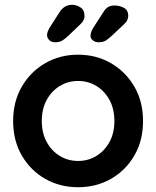

<svg xmlns="http://www.w3.org/2000/svg" viewBox="-20 -774 654 804"><path d="M579 -267Q579 -185 542.5 -122.5Q506 -60 444.5 -25Q383 10 307 10Q231 10 169.5 -25Q108 -60 71.5 -122.5Q35 -185 35 -267Q35 -349 71.5 -411.5Q108 -474 169.5 -509.5Q231 -545 307 -545Q383 -545 444.5 -509.5Q506 -474 542.5 -411.5Q579 -349 579 -267ZM459 -267Q459 -318 438.5 -355.5Q418 -393 383.5 -414Q349 -435 307 -435Q265 -435 230.5 -414Q196 -393 175.5 -355.5Q155 -318 155 -267Q155 -217 175.5 -179.5Q196 -142 230.5 -121Q265 -100 307 -100Q349 -100 383.5 -121Q418 -142 438.5 -179.5Q459 -217 459 -267ZM210 -597Q196 -597 187.5 -605Q179 -613 177 -624Q176 -639 189 -660L230 -724Q239 -738 252 -746Q265 -754 282 -754Q300 -754 317 -743Q334 -732 334 -706Q334 -698 329.5 -689Q325 -680 316 -672L267 -625Q253 -612 241.5 -604.5Q230 -597 210 -597ZM392 -597Q379 -597 369 -605Q359 -613 359 -623Q359 -640 372 -660L414 -725Q422 -738 432.5 -744.5Q443 -751 461 -751Q480 -751 498.5 -741.5Q517 -732 517 -707Q517 -699 513 -690Q509 -681 499 -672L449 -625Q435 -612 423.5 -604.5Q412 -597 392 -597Z"/></svg>

Font: Quicksand Light
Style: Bold
Weight: 700
Version: Version 3.004